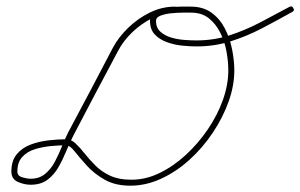

<svg xmlns="http://www.w3.org/2000/svg" viewBox="-20 -579 951 608"><path d="M544 -548Q544 -539 534 -539Q497 -539 462 -521.5Q427 -504 398.5 -476.5Q370 -449 354 -418Q318 -351 283 -284.5Q248 -218 213 -151Q201 -128 190 -101Q179 -74 165 -49.5Q151 -25 130 -9.5Q109 6 77 6Q57 6 36.5 -3Q16 -12 16 -36Q16 -70 33 -90.5Q50 -111 76.5 -121Q103 -131 133 -134.5Q163 -138 190 -138Q205 -138 219 -125Q233 -112 248 -93Q263 -74 282.5 -54.5Q302 -35 329 -22.5Q356 -10 393 -10Q439 -9 484 -30.5Q529 -52 568.5 -88.5Q608 -125 638.5 -170Q669 -215 686 -263Q703 -311 703 -356Q703 -383 697.5 -414.5Q692 -446 678 -474.5Q664 -503 641.5 -521Q619 -539 585 -539Q578 -539 560 -539Q542 -539 522.5 -537Q503 -535 488.5 -529.5Q474 -524 474 -513Q474 -491 488 -478.5Q502 -466 522.5 -460Q543 -454 564.5 -452.5Q586 -451 602 -451Q657 -451 706.5 -467Q756 -483 803 -507.5Q850 -532 896 -557Q905 -562 909 -553Q914 -545 905 -541Q857 -514 809 -489Q761 -464 710 -448Q659 -432 602 -432Q582 -432 557 -434.5Q532 -437 508.5 -445.5Q485 -454 470 -470Q455 -486 455 -513Q455 -532 470.5 -541.5Q486 -551 508 -554.5Q530 -558 551 -558Q572 -558 585 -558Q623 -558 649.5 -539Q676 -520 692 -489Q708 -458 715 -422.5Q722 -387 722 -356Q722 -308 704 -257.5Q686 -207 654 -159Q622 -111 580 -73Q538 -35 490 -13Q442 9 393 9Q345 9 311.5 -10Q278 -29 255 -54.5Q232 -80 216.5 -99.5Q201 -119 190 -119Q168 -119 141.5 -116.5Q115 -114 90.5 -106.5Q66 -99 50.5 -82Q35 -65 35 -36Q35 -22 50.5 -17.5Q66 -13 77 -13Q104 -13 122.5 -28Q141 -43 153.5 -66.5Q166 -90 176 -115Q186 -140 196 -160Q232 -227 267 -293.5Q302 -360 337 -427Q355 -461 386 -491Q417 -521 455 -539.5Q493 -558 534 -558Q544 -558 544 -548Z"/></svg>

Font: FRB American Cursive Guidelines Extralight
Style: Italic
Weight: 200
Italic angle: -25°
Version: Version 2.0;Modular Font Editor K font №1